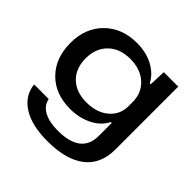

<svg xmlns="http://www.w3.org/2000/svg" viewBox="-184 -697 1033 1033"><g transform="rotate(45 333.0 -180.5)"><path d="M317.9 176.8Q199.7 176.8 130.6 132.8Q61.5 88.9 53.2 11.2H164.1Q172.4 53.2 212.9 75.2Q253.4 97.2 318.8 97.2Q495.1 97.2 495.1 -39.1V-137.2H487.8Q463.9 -88.4 408.2 -60.3Q352.5 -32.2 283.2 -32.2Q168.9 -32.2 101.1 -101.6Q33.2 -170.9 33.2 -285.2Q33.2 -398.4 103.8 -468.3Q174.3 -538.1 287.1 -538.1Q357.4 -538.1 410.4 -510Q463.4 -481.9 488.8 -433.1H496.1L500 -528.8H609.9V-49.8Q609.9 60.5 535.6 118.7Q461.4 176.8 317.9 176.8ZM149.9 -285.2Q149.9 -207.5 196 -163.3Q242.2 -119.1 319.8 -119.1Q398.4 -119.1 446.8 -159.9Q495.1 -200.7 495.1 -265.1V-296.9Q495.1 -365.7 447.5 -408.9Q399.9 -452.1 321.8 -452.1Q243.7 -452.1 196.8 -406.5Q149.9 -360.8 149.9 -285.2Z"/></g></svg>

Font: Lumene Sans Expanded Medium
Style: Regular
Weight: 500
Width: 7
Designer: Deni Anggara
Version: Version 1.003;Glyphs 3.1.2 (3151)